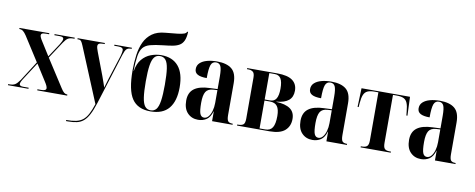

<svg xmlns="http://www.w3.org/2000/svg" viewBox="-78 -1150 4366 1763"><g transform="rotate(10 2105.0 -268.5)"><path d="M10 0V-10H23Q55 -10 74 -21.5Q93 -33 118 -69L235 -252L91 -477Q73 -504 58.5 -515Q44 -526 25 -526H23V-536H301V-526H270Q244 -526 235 -520Q226 -514 226 -504Q226 -487 249 -452L329 -325L412 -451Q423 -469 429.5 -482.5Q436 -496 436 -506Q436 -526 400 -526H350V-536H538V-526H527Q496 -526 478 -515.5Q460 -505 438 -472L335 -315L500 -59Q518 -30 531.5 -20Q545 -10 560 -10H562V0H283V-10H318Q364 -10 364 -33Q364 -42 358 -56Q352 -70 337 -93L242 -243L140 -85Q115 -47 115 -30Q115 -10 150 -10H201V0Z M592 222Q646 222 683 214Q720 206 746 185.5Q772 165 792 127.5Q812 90 831 32L620 -477Q608 -506 599.5 -516Q591 -526 574 -526H565V-536H819V-526H807Q778 -526 766.5 -519Q755 -512 755 -496Q755 -487 759 -473.5Q763 -460 769 -444L849 -233Q863 -195 870.5 -172.5Q878 -150 884 -132Q891 -154 897.5 -177Q904 -200 911 -222L982 -444Q986 -460 989 -473Q992 -486 992 -495Q992 -512 981 -519Q970 -526 943 -526H908V-536H1071V-526H1067Q1037 -526 1023 -512Q1009 -498 996 -456L846 22Q825 88 803 129.5Q781 171 754.5 193.5Q728 216 693 224Q658 232 611 232H592Z M1339 10Q1220 10 1166.5 -69.5Q1113 -149 1113 -333Q1113 -410 1122.5 -478Q1132 -546 1157 -599Q1182 -652 1228.5 -685.5Q1275 -719 1349 -725Q1419 -731 1461 -736Q1503 -741 1522.5 -748.5Q1542 -756 1545 -769H1554Q1552 -717 1538 -686.5Q1524 -656 1498 -641Q1472 -626 1434.5 -619.5Q1397 -613 1348 -608Q1275 -600 1231 -588Q1187 -576 1164.5 -548.5Q1142 -521 1133.5 -469Q1125 -417 1123 -329H1125Q1136 -398 1170.5 -439Q1205 -480 1252.5 -498Q1300 -516 1350 -516Q1454 -516 1510 -450Q1566 -384 1566 -253Q1566 -125 1510 -57.5Q1454 10 1339 10ZM1339 0Q1372 0 1391.5 -24Q1411 -48 1419.5 -104Q1428 -160 1428 -254Q1428 -348 1420 -403Q1412 -458 1392.5 -482Q1373 -506 1339 -506Q1306 -506 1286.5 -482Q1267 -458 1258.5 -403Q1250 -348 1250 -255Q1250 -160 1258.5 -104Q1267 -48 1286.5 -24Q1306 0 1339 0Z M1783 10Q1723 10 1684.5 -30Q1646 -70 1646 -145Q1646 -220 1694.5 -256.5Q1743 -293 1840 -296L1912 -299V-417Q1912 -486 1899.5 -512Q1887 -538 1856 -538Q1822 -538 1809 -504.5Q1796 -471 1796 -381Q1739 -381 1710.5 -396.5Q1682 -412 1682 -446Q1682 -481 1706.5 -503.5Q1731 -526 1772 -537Q1813 -548 1864 -548Q1955 -548 2001.5 -509.5Q2048 -471 2048 -378V-82Q2048 -39 2059.5 -24.5Q2071 -10 2101 -10H2104V0H1913V-90H1911Q1895 -35 1861.5 -12.5Q1828 10 1783 10ZM1834 -19Q1857 -19 1874.5 -39.5Q1892 -60 1902 -94.5Q1912 -129 1912 -169V-289L1875 -287Q1824 -284 1804.5 -252Q1785 -220 1785 -149Q1785 -74 1796.5 -46.5Q1808 -19 1834 -19Z M2146 0V-10H2158Q2185 -10 2201.5 -21.5Q2218 -33 2218 -77V-459Q2218 -501 2201 -513.5Q2184 -526 2158 -526H2146V-536H2427Q2524 -536 2569 -502.5Q2614 -469 2614 -407Q2614 -348 2577 -317Q2540 -286 2463 -279V-277Q2549 -273 2593 -242Q2637 -211 2637 -148Q2637 -80 2592 -40Q2547 0 2449 0ZM2404 -280Q2444 -280 2462 -310.5Q2480 -341 2480 -403Q2480 -467 2462 -496.5Q2444 -526 2405 -526H2354V-280ZM2407 -10Q2454 -10 2474.5 -43.5Q2495 -77 2495 -150Q2495 -212 2473.5 -241Q2452 -270 2405 -270H2354V-10Z M2849 10Q2789 10 2750.5 -30Q2712 -70 2712 -145Q2712 -220 2760.5 -256.5Q2809 -293 2906 -296L2978 -299V-417Q2978 -486 2965.5 -512Q2953 -538 2922 -538Q2888 -538 2875 -504.5Q2862 -471 2862 -381Q2805 -381 2776.5 -396.5Q2748 -412 2748 -446Q2748 -481 2772.5 -503.5Q2797 -526 2838 -537Q2879 -548 2930 -548Q3021 -548 3067.5 -509.5Q3114 -471 3114 -378V-82Q3114 -39 3125.5 -24.5Q3137 -10 3167 -10H3170V0H2979V-90H2977Q2961 -35 2927.5 -12.5Q2894 10 2849 10ZM2900 -19Q2923 -19 2940.5 -39.5Q2958 -60 2968 -94.5Q2978 -129 2978 -169V-289L2941 -287Q2890 -284 2870.5 -252Q2851 -220 2851 -149Q2851 -74 2862.5 -46.5Q2874 -19 2900 -19Z M3298 0V-10H3309Q3342 -10 3356.5 -24Q3371 -38 3371 -78V-526H3334Q3294 -526 3270 -515Q3246 -504 3234.5 -476.5Q3223 -449 3219 -400L3216 -361H3206L3212 -536H3664L3671 -361H3661L3657 -400Q3653 -449 3641.5 -476.5Q3630 -504 3606.5 -515Q3583 -526 3543 -526H3507V-78Q3507 -38 3520.5 -24Q3534 -10 3565 -10H3579V0Z M3861 10Q3801 10 3762.5 -30Q3724 -70 3724 -145Q3724 -220 3772.5 -256.5Q3821 -293 3918 -296L3990 -299V-417Q3990 -486 3977.5 -512Q3965 -538 3934 -538Q3900 -538 3887 -504.5Q3874 -471 3874 -381Q3817 -381 3788.5 -396.5Q3760 -412 3760 -446Q3760 -481 3784.5 -503.5Q3809 -526 3850 -537Q3891 -548 3942 -548Q4033 -548 4079.5 -509.5Q4126 -471 4126 -378V-82Q4126 -39 4137.5 -24.5Q4149 -10 4179 -10H4182V0H3991V-90H3989Q3973 -35 3939.5 -12.5Q3906 10 3861 10ZM3912 -19Q3935 -19 3952.5 -39.5Q3970 -60 3980 -94.5Q3990 -129 3990 -169V-289L3953 -287Q3902 -284 3882.5 -252Q3863 -220 3863 -149Q3863 -74 3874.5 -46.5Q3886 -19 3912 -19Z"/></g></svg>

Font: Noto Serif Display Condensed
Style: Bold
Weight: 700
Width: 3
Designer: Monotype Design Team
Foundry: Monotype Imaging Inc.
Version: Version 2.009